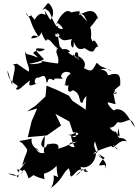

<svg xmlns="http://www.w3.org/2000/svg" viewBox="-20 -1197 928 1292"><path d="M283 -170C219 -147 204 -245 249 -169C228 -200 186 -208 193 -265C122 -245 90 -254 128 -236C170 -181 172 -202 145 -135L129 -84L159 -113L110 -52L102 -2C80 -26 80 -21 33 -31C97 3 127 -20 93 -56C93 -57 152 -59 122 -22C142 -84 155 -41 173 4C231 -33 174 -18 280 9C268 -61 278 1 361 -81C363 21 394 -4 341 -17C344 -7 342 57 314 75C408 8 399 -34 443 -65C468 5 437 -41 458 -9C492 -22 498 -84 574 -44C511 -27 577 -85 554 -49C557 -50 542 -51 524 -57C580 -45 552 -86 489 -13C482 -12 544 -37 521 -75C558 -58 625 -90 627 -176C656 -167 681 -100 636 -160C648 -146 716 -101 687 -61C705 -108 650 -74 647 -87C691 -174 714 -93 613 -192C662 -133 578 -230 633 -254C590 -251 682 -160 606 -164C663 -200 725 -210 746 -221C772 -171 794 -193 724 -228C742 -164 775 -271 833 -244C804 -298 756 -226 777 -336C791 -261 784 -266 759 -311C713 -307 700 -401 705 -339C749 -331 760 -366 771 -375C831 -359 857 -435 888 -341C851 -381 832 -468 759 -462C739 -428 698 -527 729 -466C679 -529 714 -504 758 -496C742 -558 750 -585 719 -572C773 -548 783 -597 740 -563C779 -614 715 -564 789 -624C791 -683 786 -707 733 -698C681 -676 731 -716 654 -731C748 -744 698 -715 728 -722C642 -762 672 -737 631 -775C606 -736 606 -703 549 -737C530 -728 587 -773 508 -819C499 -787 535 -779 472 -831C472 -797 486 -806 485 -838C513 -871 507 -787 510 -792C499 -815 407 -847 452 -849C421 -890 373 -842 348 -882C386 -827 413 -876 382 -880C330 -844 386 -833 370 -768C373 -773 349 -767 243 -791C309 -777 201 -760 175 -767C274 -786 268 -800 277 -798C206 -869 200 -880 283 -867C228 -821 209 -896 234 -859C176 -836 221 -836 233 -809C154 -845 164 -819 148 -851C159 -752 180 -758 174 -714C55 -791 122 -763 56 -764C104 -768 63 -694 62 -626L30 -724C34 -621 131 -630 88 -603C98 -572 131 -621 182 -656C166 -606 188 -622 236 -637C203 -617 209 -684 239 -674C272 -689 286 -700 293 -642C305 -632 294 -688 339 -657C363 -673 320 -669 406 -667C370 -681 408 -735 457 -704C475 -708 492 -699 487 -759C493 -763 417 -650 447 -679C405 -644 437 -664 413 -622C430 -637 484 -642 461 -704C407 -679 413 -595 441 -626C423 -534 493 -612 466 -591C534 -571 502 -502 536 -505C538 -531 569 -561 561 -548L557 -459L467 -519L444 -553L365 -591L293 -621L286 -548L222 -488L161 -447L230 -467L193 -382L167 -274L267 -283L296 -286L391 -353L353 -431L447 -379L471 -307C548 -306 481 -270 454 -286C408 -294 476 -281 491 -311C483 -315 509 -248 459 -286C455 -259 500 -168 484 -207C448 -202 415 -240 497 -243C415 -214 447 -219 371 -196C389 -246 302 -229 306 -223C308 -258 265 -154 296 -214C294 -196 222 -198 282 -284L275 -173ZM524 -1098C528 -1140 467 -1111 457 -1114C425 -1148 373 -1077 360 -1033C354 -1033 360 -1064 402 -1009C409 -987 328 -1020 397 -1028C329 -1015 321 -1005 367 -974C409 -948 335 -933 356 -973C403 -913 406 -924 464 -934C443 -893 481 -840 476 -916C497 -866 516 -859 549 -873C631 -818 601 -877 641 -885C616 -932 614 -928 602 -917C598 -936 568 -980 588 -919C602 -981 586 -1021 585 -1011C665 -1099 631 -1107 642 -1054C630 -1132 589 -1140 513 -1095C528 -1157 493 -1119 545 -1093L568 -1051ZM287 -1098C270 -1097 249 -1131 206 -1053C231 -1064 169 -1101 194 -1096C157 -1066 150 -1129 154 -1111C203 -1051 171 -1056 239 -950C229 -951 198 -973 190 -939C244 -940 269 -972 251 -996C255 -988 291 -895 294 -931C329 -939 340 -862 414 -856C370 -851 379 -943 368 -954C359 -1002 358 -1018 370 -967C366 -1006 357 -1067 366 -1009C307 -1101 329 -1114 292 -1132C284 -1159 231 -1088 303 -1177C333 -1160 355 -1101 318 -1063L279 -1129Z"/></svg>

Font: Hussar Lance
Style: Regular
Weight: 700
Foundry: Cannot Into Space Fonts, PlusOne Fonts
Version: Version 2.27